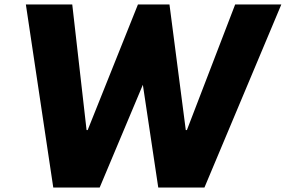

<svg xmlns="http://www.w3.org/2000/svg" viewBox="-20 -845 1288 865"><path d="M693 0H901L1247.5 -825H1039.5L822 -259H817L743.5 -825H601.5L375 -259H370L305.5 -825H96.5L220 0H429L623.6 -463Z"/></svg>

Font: Hussar Techniczny
Style: Bold 
Weight: 700
Foundry: Cannot Into Space Fonts
Version: Version 0.77